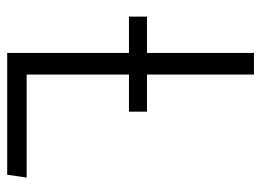

<svg xmlns="http://www.w3.org/2000/svg" viewBox="-116 -609 725 533"><g transform="rotate(90 246.5 -342.5)"><path d="M473 -54 465 0H127V-338H26V-388H127V-685H187V-388H290V-338H187V-54Z"/></g></svg>

Font: Fira Sans Light
Style: Regular
Weight: 300
Designer: bBox Type GmbH & Carrois Corporate GbR & Edenspiekermann AG
Foundry: bBox Type GmbH & Carrois Corporate GbR & Edenspiekermann AG
Version: Version 4.301